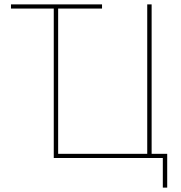

<svg xmlns="http://www.w3.org/2000/svg" viewBox="-20 -720 827 875"><path d="M225 0H722V135H742V-19H671V-700H651V-19H245V-681H445V-700H30V-681H225Z"/></svg>

Font: Fixel Variable
Style: Regular
Weight: 100
Width: 3
Designer: AlfaBravo + MacPaw
Foundry: Kyrylo Tkachov, Marchela Mozhyna, Serhii Makarenko, Maria Weinstein, Zakhar Kryvoshyya
Version: Version 1.211